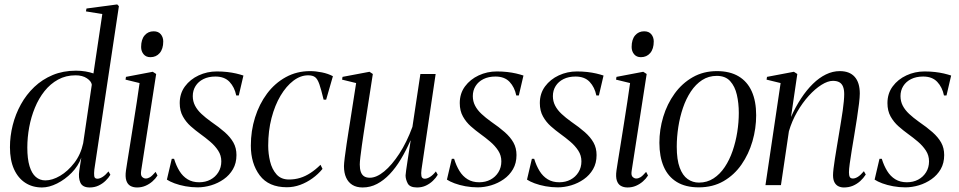

<svg xmlns="http://www.w3.org/2000/svg" viewBox="-20 -837 4337 868"><path d="M406.5 -70.5Q404.5 -53 406 -41Q407.5 -29 420.5 -29Q430.5 -29 443.5 -37Q456.5 -45 470.5 -62L479 -47Q471 -33 457.2 -19.8Q443.5 -6.5 425.5 2Q407.5 10.5 385.5 10.5Q353.5 10.5 343.5 -11Q333.5 -32.5 338.5 -66L347.5 -124.5Q334 -86.5 304 -56Q274 -25.5 238 -7.5Q202 10.5 170 10.5Q126.5 10.5 94 -10.8Q61.5 -32 43.2 -72.5Q25 -113 25 -171.5Q25 -221.5 37.5 -271.2Q50 -321 74.5 -365.2Q99 -409.5 135 -443.8Q171 -478 218.2 -497.8Q265.5 -517.5 323.5 -517.5Q346 -517.5 366.5 -514Q387 -510.5 402.5 -505L442.5 -773.5L368.5 -785.5L371 -798.5L510 -817L517.5 -809ZM395 -454Q393 -469.5 373 -483Q353 -496.5 321.5 -496.5Q277.5 -496.5 242.5 -477.2Q207.5 -458 181.2 -425Q155 -392 137.8 -350Q120.5 -308 112 -261.8Q103.5 -215.5 103.5 -170Q103.5 -119 113.5 -86Q123.5 -53 141.8 -37.2Q160 -21.5 185 -21.5Q216.5 -21.5 251.8 -42.2Q287 -63 316 -100.8Q345 -138.5 356 -189.5Z M599.5 10.5Q582 10.5 569.2 3.2Q556.5 -4 551 -21Q545.5 -38 549.5 -66.5Q551 -77 556 -108.5Q561 -140 568.2 -184.5Q575.5 -229 583.2 -278.8Q591 -328.5 598.5 -376.2Q606 -424 611 -461.5L547.5 -477L549.5 -489.5L670.5 -512.5L686 -502.5L618 -64Q615 -44 622.8 -37Q630.5 -30 638.5 -30Q648.5 -30 658 -35.8Q667.5 -41.5 683.5 -60L692 -43.5Q683 -29 669 -16.8Q655 -4.5 637.5 3Q620 10.5 599.5 10.5ZM660 -578.5Q640 -578.5 629 -592Q618 -605.5 618 -624.5Q618 -658.5 633.8 -677Q649.5 -695.5 674.5 -695.5Q696 -695.5 707 -682Q718 -668.5 718 -649.5Q718 -616 702 -597.2Q686 -578.5 660 -578.5Z M1059.5 -405.5H1048Q1040.5 -442.5 1017.8 -466.8Q995 -491 954 -491Q922.5 -491 899.5 -479.5Q876.5 -468 864 -448Q851.5 -428 851.5 -402.5Q851.5 -379 861.8 -359.2Q872 -339.5 890.8 -322Q909.5 -304.5 934 -287Q970.5 -262 996 -239.5Q1021.5 -217 1035.2 -192.5Q1049 -168 1049 -136Q1049 -99.5 1033.2 -72.2Q1017.5 -45 991.5 -26.8Q965.5 -8.5 934.5 0.8Q903.5 10 873.5 10Q845.5 10 818.2 5Q791 0 769 -8.2Q747 -16.5 734.5 -25L756.5 -119H767Q776.5 -88 791.2 -64Q806 -40 828 -26.5Q850 -13 880.5 -13Q909 -13 931.5 -25Q954 -37 967.2 -58.5Q980.5 -80 980.5 -107.5Q980.5 -134.5 966.2 -156.2Q952 -178 930.2 -196.5Q908.5 -215 885.5 -231.5Q864 -247 842.5 -266Q821 -285 806.8 -310.5Q792.5 -336 792.5 -371Q792.5 -414.5 816.2 -446.5Q840 -478.5 878.2 -496.2Q916.5 -514 960 -514Q985.5 -514 1007.2 -511.5Q1029 -509 1047.2 -504.8Q1065.5 -500.5 1080.5 -495.5Z M1277 9.5Q1194.5 9.5 1154.2 -44.2Q1114 -98 1114 -178.5Q1114 -245.5 1133 -306Q1152 -366.5 1187.2 -413.8Q1222.5 -461 1272 -488.2Q1321.5 -515.5 1382 -515.5Q1407 -515.5 1435.2 -509.8Q1463.5 -504 1485 -492.5L1454.5 -386.5H1443Q1432 -432.5 1423.8 -456.2Q1415.5 -480 1404.5 -488.2Q1393.5 -496.5 1373 -496.5Q1338.5 -496.5 1306.2 -472Q1274 -447.5 1248.2 -404.2Q1222.5 -361 1207.5 -303.2Q1192.5 -245.5 1192.5 -178.5Q1192.5 -142.5 1201 -107.2Q1209.5 -72 1230 -48.8Q1250.5 -25.5 1286.5 -25.5Q1313 -25.5 1336.8 -32.8Q1360.5 -40 1383.2 -54.8Q1406 -69.5 1429 -92L1438 -73.5Q1418.5 -49.5 1392.5 -30.8Q1366.5 -12 1337 -1.2Q1307.5 9.5 1277 9.5Z M1619.5 10.5Q1592 10.5 1573.2 -1Q1554.5 -12.5 1544.8 -34Q1535 -55.5 1535 -86Q1535 -96.5 1538.5 -124.8Q1542 -153 1547 -186.2Q1552 -219.5 1556.2 -246Q1560.5 -272.5 1561.5 -279L1590 -461.5L1526.5 -477L1528.5 -489.5L1650.5 -512.5L1665.5 -502.5L1629.5 -270Q1627.5 -256 1623.5 -231Q1619.5 -206 1615.8 -178.2Q1612 -150.5 1609.2 -127.2Q1606.5 -104 1606.5 -93.5Q1606.5 -73.5 1611.2 -60Q1616 -46.5 1626 -40Q1636 -33.5 1652 -33.5Q1682 -33.5 1716.8 -62Q1751.5 -90.5 1785.2 -142.2Q1819 -194 1844.5 -263.5L1880.5 -502.5H1949.5L1885.5 -70.5Q1883 -53 1885.2 -41Q1887.5 -29 1900.5 -29Q1910.5 -29 1923.8 -37Q1937 -45 1950.5 -62L1959 -47Q1951 -33 1937.2 -19.8Q1923.5 -6.5 1905.5 2Q1887.5 10.5 1865.5 10.5Q1832.5 10.5 1823 -8.2Q1813.5 -27 1813.5 -44Q1813.5 -48 1816 -66.5Q1818.5 -85 1822.5 -110.5Q1826.5 -136 1830.2 -160.8Q1834 -185.5 1836.5 -201.5H1835.5Q1815.5 -156 1792.2 -117.2Q1769 -78.5 1742 -50Q1715 -21.5 1684.5 -5.5Q1654 10.5 1619.5 10.5Z M2325.5 -405.5H2314Q2306.5 -442.5 2283.8 -466.8Q2261 -491 2220 -491Q2188.5 -491 2165.5 -479.5Q2142.5 -468 2130 -448Q2117.5 -428 2117.5 -402.5Q2117.5 -379 2127.8 -359.2Q2138 -339.5 2156.8 -322Q2175.5 -304.5 2200 -287Q2236.5 -262 2262 -239.5Q2287.5 -217 2301.2 -192.5Q2315 -168 2315 -136Q2315 -99.5 2299.2 -72.2Q2283.5 -45 2257.5 -26.8Q2231.5 -8.5 2200.5 0.8Q2169.5 10 2139.5 10Q2111.5 10 2084.2 5Q2057 0 2035 -8.2Q2013 -16.5 2000.5 -25L2022.5 -119H2033Q2042.5 -88 2057.2 -64Q2072 -40 2094 -26.5Q2116 -13 2146.5 -13Q2175 -13 2197.5 -25Q2220 -37 2233.2 -58.5Q2246.5 -80 2246.5 -107.5Q2246.5 -134.5 2232.2 -156.2Q2218 -178 2196.2 -196.5Q2174.5 -215 2151.5 -231.5Q2130 -247 2108.5 -266Q2087 -285 2072.8 -310.5Q2058.5 -336 2058.5 -371Q2058.5 -414.5 2082.2 -446.5Q2106 -478.5 2144.2 -496.2Q2182.5 -514 2226 -514Q2251.5 -514 2273.2 -511.5Q2295 -509 2313.2 -504.8Q2331.5 -500.5 2346.5 -495.5Z M2687.5 -405.5H2676Q2668.5 -442.5 2645.8 -466.8Q2623 -491 2582 -491Q2550.5 -491 2527.5 -479.5Q2504.5 -468 2492 -448Q2479.5 -428 2479.5 -402.5Q2479.5 -379 2489.8 -359.2Q2500 -339.5 2518.8 -322Q2537.5 -304.5 2562 -287Q2598.5 -262 2624 -239.5Q2649.5 -217 2663.2 -192.5Q2677 -168 2677 -136Q2677 -99.5 2661.2 -72.2Q2645.5 -45 2619.5 -26.8Q2593.5 -8.5 2562.5 0.8Q2531.5 10 2501.5 10Q2473.5 10 2446.2 5Q2419 0 2397 -8.2Q2375 -16.5 2362.5 -25L2384.5 -119H2395Q2404.5 -88 2419.2 -64Q2434 -40 2456 -26.5Q2478 -13 2508.5 -13Q2537 -13 2559.5 -25Q2582 -37 2595.2 -58.5Q2608.5 -80 2608.5 -107.5Q2608.5 -134.5 2594.2 -156.2Q2580 -178 2558.2 -196.5Q2536.5 -215 2513.5 -231.5Q2492 -247 2470.5 -266Q2449 -285 2434.8 -310.5Q2420.5 -336 2420.5 -371Q2420.5 -414.5 2444.2 -446.5Q2468 -478.5 2506.2 -496.2Q2544.5 -514 2588 -514Q2613.5 -514 2635.2 -511.5Q2657 -509 2675.2 -504.8Q2693.5 -500.5 2708.5 -495.5Z M2817 10.5Q2799.5 10.5 2786.8 3.2Q2774 -4 2768.5 -21Q2763 -38 2767 -66.5Q2768.5 -77 2773.5 -108.5Q2778.5 -140 2785.8 -184.5Q2793 -229 2800.8 -278.8Q2808.5 -328.5 2816 -376.2Q2823.5 -424 2828.5 -461.5L2765 -477L2767 -489.5L2888 -512.5L2903.5 -502.5L2835.5 -64Q2832.5 -44 2840.2 -37Q2848 -30 2856 -30Q2866 -30 2875.5 -35.8Q2885 -41.5 2901 -60L2909.5 -43.5Q2900.5 -29 2886.5 -16.8Q2872.5 -4.5 2855 3Q2837.5 10.5 2817 10.5ZM2877.5 -578.5Q2857.5 -578.5 2846.5 -592Q2835.5 -605.5 2835.5 -624.5Q2835.5 -658.5 2851.2 -677Q2867 -695.5 2892 -695.5Q2913.5 -695.5 2924.5 -682Q2935.5 -668.5 2935.5 -649.5Q2935.5 -616 2919.5 -597.2Q2903.5 -578.5 2877.5 -578.5Z M3221 -515.5Q3279.5 -515.5 3319 -492Q3358.5 -468.5 3378.5 -424Q3398.5 -379.5 3398.5 -316Q3398.5 -256.5 3381.8 -198.5Q3365 -140.5 3332.2 -93.2Q3299.5 -46 3251 -18Q3202.5 10 3139 10Q3079.5 10 3039.8 -14.2Q3000 -38.5 2980.5 -83.8Q2961 -129 2961 -191.5Q2961 -251.5 2978.5 -309.2Q2996 -367 3029.8 -413.8Q3063.5 -460.5 3111.8 -488Q3160 -515.5 3221 -515.5ZM3220.5 -494Q3183.5 -494 3154.2 -475Q3125 -456 3103.2 -423.2Q3081.5 -390.5 3067.5 -349.2Q3053.5 -308 3046.5 -262.8Q3039.5 -217.5 3039.5 -174Q3039.5 -115 3052.8 -79.2Q3066 -43.5 3088.8 -27.5Q3111.5 -11.5 3140 -11.5Q3176.5 -11.5 3205.8 -30.5Q3235 -49.5 3256.5 -81.8Q3278 -114 3292 -154.8Q3306 -195.5 3313 -239.8Q3320 -284 3320 -326.5Q3320 -370.5 3311.2 -408.5Q3302.5 -446.5 3281 -470.2Q3259.5 -494 3220.5 -494Z M3556 -308Q3576.5 -354 3601.5 -392Q3626.5 -430 3654.8 -457.8Q3683 -485.5 3713.8 -500.5Q3744.5 -515.5 3776.5 -515.5Q3821 -515.5 3844 -489.5Q3867 -463.5 3867 -414Q3867 -398.5 3863.5 -369Q3860 -339.5 3854.2 -302.2Q3848.5 -265 3842 -226Q3836 -190.5 3830.5 -156.8Q3825 -123 3821.5 -97.2Q3818 -71.5 3818 -58Q3818 -43.5 3821.8 -36.8Q3825.5 -30 3836 -30Q3846 -30 3858.2 -37.5Q3870.5 -45 3885.5 -63L3894 -48Q3883.5 -31.5 3868.8 -18.2Q3854 -5 3835.8 2.8Q3817.5 10.5 3795 10.5Q3781.5 10.5 3770.2 5Q3759 -0.5 3752.5 -12.8Q3746 -25 3746 -45.5Q3746 -55.5 3748.2 -74.8Q3750.5 -94 3754.5 -119.8Q3758.5 -145.5 3763.5 -175Q3768.5 -204.5 3773.5 -235Q3778 -262 3782.2 -288Q3786.5 -314 3789.8 -337.2Q3793 -360.5 3794.8 -379.5Q3796.5 -398.5 3796.5 -411.5Q3796.5 -432 3791.2 -445.2Q3786 -458.5 3774.8 -465Q3763.5 -471.5 3745.5 -471.5Q3722.5 -471.5 3693.8 -453.5Q3665 -435.5 3636.2 -403.8Q3607.5 -372 3583.8 -331Q3560 -290 3546.5 -243.5L3510.5 0H3440.5L3509 -461.5L3445.5 -477L3447.5 -489.5L3569 -512.5L3584.5 -502.5Z M4259 -405.5H4247.5Q4240 -442.5 4217.2 -466.8Q4194.5 -491 4153.5 -491Q4122 -491 4099 -479.5Q4076 -468 4063.5 -448Q4051 -428 4051 -402.5Q4051 -379 4061.2 -359.2Q4071.5 -339.5 4090.2 -322Q4109 -304.5 4133.5 -287Q4170 -262 4195.5 -239.5Q4221 -217 4234.8 -192.5Q4248.5 -168 4248.5 -136Q4248.5 -99.5 4232.8 -72.2Q4217 -45 4191 -26.8Q4165 -8.5 4134 0.8Q4103 10 4073 10Q4045 10 4017.8 5Q3990.5 0 3968.5 -8.2Q3946.5 -16.5 3934 -25L3956 -119H3966.5Q3976 -88 3990.8 -64Q4005.5 -40 4027.5 -26.5Q4049.5 -13 4080 -13Q4108.5 -13 4131 -25Q4153.5 -37 4166.8 -58.5Q4180 -80 4180 -107.5Q4180 -134.5 4165.8 -156.2Q4151.5 -178 4129.8 -196.5Q4108 -215 4085 -231.5Q4063.5 -247 4042 -266Q4020.5 -285 4006.2 -310.5Q3992 -336 3992 -371Q3992 -414.5 4015.8 -446.5Q4039.5 -478.5 4077.8 -496.2Q4116 -514 4159.5 -514Q4185 -514 4206.8 -511.5Q4228.5 -509 4246.8 -504.8Q4265 -500.5 4280 -495.5Z"/></svg>

Font: Merriweather 144pt Light
Style: Italic
Weight: 300
Italic angle: -7.8°
Version: Version 2.101